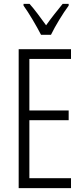

<svg xmlns="http://www.w3.org/2000/svg" viewBox="-20 -967 432 987"><path d="M345 0H76V-714H345V-664H131V-399H333V-349H131V-51H345ZM191 -788Q173 -823 147.5 -866Q122 -909 101 -938V-947H132Q151 -926 173.5 -896Q196 -866 217 -837Q239 -868 258 -892Q277 -916 302 -947H333V-938Q310 -907 284.5 -865Q259 -823 242 -788Z"/></svg>

Font: Noto Sans Tamil ExtraCondensed Light
Style: Regular
Weight: 300
Width: 2
Designer: Jelle Bosma - Monotype Design Team
Foundry: Monotype Imaging Inc.
Version: Version 2.004; ttfautohint (v1.8.4.7-5d5b)